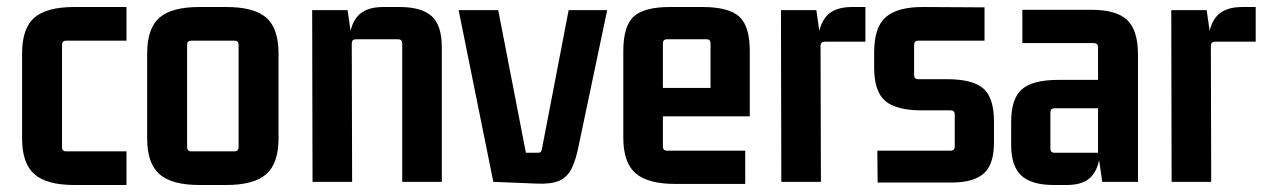

<svg xmlns="http://www.w3.org/2000/svg" viewBox="-20 -519 3604 548"><path d="M341 9H192Q113 9 78 -22Q43 -53 43 -124V-366Q43 -438 78 -468.5Q113 -499 192 -499H341V-403H169Q157 -403 157 -391V-99Q157 -87 169 -87H341Z M649 -403H526Q514 -403 514 -391V-99Q514 -87 526 -87H649Q661 -87 661 -99V-391Q661 -403 649 -403ZM400 -124V-366Q400 -438 435 -468.5Q470 -499 549 -499H626Q705 -499 740 -468.5Q775 -438 775 -366V-124Q775 -53 740 -22Q705 9 626 9H549Q470 9 435 -22Q400 -53 400 -124Z M1074 -499H1120Q1183 -499 1212 -473Q1241 -447 1241 -384V0H1128V-395Q1128 -407 1116 -407H996Q984 -407 984 -395L985 0H872L871 -490H972L984 -407L977 -394Q977 -445 1000 -472Q1023 -499 1074 -499Z M1632 -105Q1624 -63 1611.5 -38Q1599 -13 1576 -3Q1553 7 1511 5L1388 0L1289 -490H1402L1481 -83H1515Q1522 -83 1524 -86Q1526 -89 1527 -95L1603 -490H1713Z M2107 6H1908Q1829 6 1794 -24.5Q1759 -55 1759 -126V-373Q1759 -445 1789 -472Q1819 -499 1892 -499H1985Q2059 -499 2089.5 -472Q2120 -445 2120 -373V-187H1859V-268H2008V-395Q2008 -407 1997 -407H1884Q1872 -407 1872 -395V-101Q1872 -89 1884 -89H2107Z M2412 -499H2450V-400H2334Q2322 -400 2322 -388L2323 0H2210L2209 -490H2310L2322 -407L2315 -394Q2315 -445 2338 -472Q2361 -499 2412 -499Z M2696 2H2485L2484 -89H2693Q2705 -89 2705 -101V-192Q2705 -204 2693 -204H2611Q2538 -204 2506.5 -231Q2475 -258 2475 -326V-370Q2475 -441 2508 -470Q2541 -499 2614 -499L2790 -498V-403H2601Q2589 -403 2589 -391V-305Q2589 -293 2601 -293H2682Q2756 -293 2786.5 -266.5Q2817 -240 2817 -172V-112Q2817 -50 2788 -24Q2759 2 2696 2Z M3025 9H2987Q2925 9 2895.5 -17.5Q2866 -44 2866 -106V-170Q2866 -238 2897 -264.5Q2928 -291 3001 -291H3127V-210H2990Q2978 -210 2978 -198V-95Q2978 -83 2990 -83H3114V-384Q3114 -396 3102 -396H2898V-491H3090Q3164 -492 3196 -463Q3228 -434 3228 -363V0H3126L3114 -83L3120 -96Q3120 -46 3098 -18.5Q3076 9 3025 9Z M3526 -499H3564V-400H3448Q3436 -400 3436 -388L3437 0H3324L3323 -490H3424L3436 -407L3429 -394Q3429 -445 3452 -472Q3475 -499 3526 -499Z"/></svg>

Font: Gemunu Libre ExtraLight
Style: Bold
Weight: 700
Version: Version 1.100